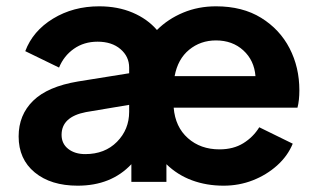

<svg xmlns="http://www.w3.org/2000/svg" viewBox="-20 -576 1007 608"><path d="M226 12Q332 12 396 -56V0H507V-56Q542 -22 588 -5Q634 12 688 12Q737 12 780.5 -5Q824 -22 857.5 -52Q891 -82 907 -121L801 -173Q782 -142 750.5 -122.5Q719 -103 675 -103Q615 -103 575 -138.5Q535 -174 530 -235H922Q928 -258 928 -290Q928 -363 897 -423Q866 -483 807 -519.5Q748 -556 664 -556Q608 -556 560 -536Q512 -516 477 -481Q447 -516 400 -536Q353 -556 294 -556Q212 -556 148 -517Q84 -478 60 -414L167 -362Q182 -399 214 -421.5Q246 -444 289 -444Q334 -444 361.5 -420.5Q389 -397 389 -362V-344L227 -318Q131 -302 85 -257Q39 -212 39 -144Q39 -72 90 -30Q141 12 226 12ZM533 -335Q543 -389 579 -418.5Q615 -448 664 -448Q716 -448 750.5 -416.5Q785 -385 789 -335ZM250 -88Q217 -88 196 -104.5Q175 -121 175 -149Q175 -206 252 -221L389 -244V-222Q389 -166 350.5 -127Q312 -88 250 -88Z"/></svg>

Font: Plus Jakarta Sans
Style: Bold
Weight: 700
Designer: Gumpita Rahayu
Foundry: Tokotype
Version: Version 2.004; ttfautohint (v1.8.3)